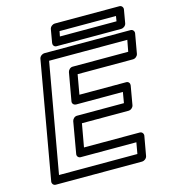

<svg xmlns="http://www.w3.org/2000/svg" viewBox="-130 -993 1006 1124"><g transform="rotate(-15 373.0 -431.5)"><path d="M577 -333H292C277 -333 265 -319 263 -308L230 -118C227 -103 239 -93 250 -93H588L576 -25H101L218 -686H692L679 -617H342C327 -617 315 -603 313 -592L283 -423C280 -408 293 -398 304 -398H588ZM593 -283C604 -283 619 -293 622 -308L642 -423C644 -434 637 -448 622 -448H338L359 -567H696C707 -567 722 -577 725 -592L746 -711C748 -722 740 -736 725 -736H202C191 -736 175 -726 172 -711L47 0C45 11 53 25 68 25H592C603 25 619 15 622 0L643 -118C645 -129 637 -143 622 -143H284L309 -283ZM659 -807H316L322 -838H664ZM675 -757C686 -757 702 -767 705 -782L719 -863C721 -874 713 -888 698 -888H306C295 -888 279 -878 276 -863L262 -782C260 -771 267 -757 282 -757Z"/></g></svg>

Font: Asimov
Style: WidOuIt
Weight: 500
Designer: Google
Version: Version 2.000980; 2014